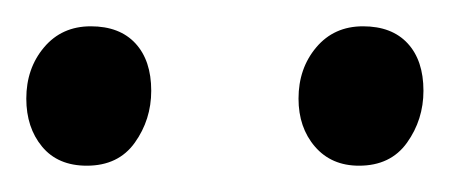

<svg xmlns="http://www.w3.org/2000/svg" viewBox="-20 -705 342 146"><path d="M253 -579Q232 -579 219.5 -593.5Q207 -608 207 -630Q207 -653 220.5 -669Q234 -685 256 -685Q278 -685 290 -672Q302 -659 302 -636Q302 -614 289.5 -596.5Q277 -579 253 -579ZM46 -579Q24 -579 12 -593.5Q0 -608 0 -630Q0 -653 13.5 -669Q27 -685 49 -685Q71 -685 83 -672Q95 -659 95 -636Q95 -614 82.5 -596.5Q70 -579 46 -579Z"/></svg>

Font: Faustina Light Light
Style: Regular
Weight: 300
Version: Version 1.200